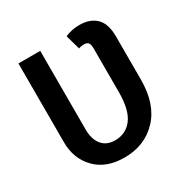

<svg xmlns="http://www.w3.org/2000/svg" viewBox="-164 -849 983 1007"><g transform="rotate(-30 328.0 -345.5)"><path d="M308 15Q196 15 133.5 -50Q71 -115 71 -213V-691H203V-215Q203 -156 230.5 -122Q258 -88 310 -88Q375 -88 413.5 -138.5Q452 -189 452 -298V-561Q452 -587 444 -596.5Q436 -606 418 -606Q400 -606 386 -600L361 -688Q400 -706 448 -706Q512 -706 548.5 -670.5Q585 -635 585 -558V-296Q585 -148 507.5 -66.5Q430 15 308 15Z"/></g></svg>

Font: Trujillo Medium
Style: Regular
Weight: 500
Designer: Fira Sans original fonts by bBox Type GmbH, Carrois Corporate GbR, & Edenspiekermann AG / Changes by Cristiano Sobral
Foundry: Fira Sans original fonts by bBox Type GmbH, Carrois Corporate GbR, & Edenspiekermann AG / Changes by Cristiano Sobral
Version: Version 4.301;October 17, 2021;FontCreator 14.0.0.2814 64-bi